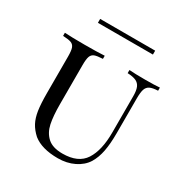

<svg xmlns="http://www.w3.org/2000/svg" viewBox="-180 -911 1017 1064"><g transform="rotate(30 329.0 -379.0)"><path d="M24.9 0ZM551.3 -492.2V-271Q551.3 -202.1 542 -153.6Q532.7 -105 510.7 -68.8Q486.8 -30.8 440.9 -8.3Q395 14.2 337.4 14.2Q234.9 14.2 179.7 -29.8Q149.9 -56.6 134 -86.7Q118.2 -116.7 111.8 -158.9Q105.5 -201.2 105.5 -268.1V-502Q105.5 -539.6 99.4 -556.6Q93.3 -573.7 76.9 -580.1Q60.5 -586.4 24.4 -587.9V-607.9Q66.9 -605 152.3 -605Q232.9 -605 279.3 -607.9V-587.9Q243.2 -586.4 227.1 -580.1Q210.9 -573.7 204.8 -556.6Q198.7 -539.6 198.7 -502V-251Q198.7 -176.8 208.7 -128.4Q218.8 -80.1 251.2 -50.5Q283.7 -21 346.7 -21Q447.3 -21 487.8 -83.7Q528.3 -146.5 528.3 -259.8V-492.2Q528.3 -528.8 519.8 -548.8Q511.2 -568.8 491.9 -577.6Q472.7 -586.4 437.5 -587.9V-607.9Q473.1 -605 539.6 -605Q599.6 -605 632.3 -607.9V-587.9Q597.7 -586.4 580.8 -577.9Q564 -569.3 557.6 -549.8Q551.3 -530.3 551.3 -492.2ZM155.3 -747.1V-772H507.3V-747.1Z"/></g></svg>

Font: Playfair Display SC
Style: Regular
Weight: 400
Designer: Claus Eggers Sørensen
Foundry: Claus Eggers Sørensen
Version: Version 1.004;PS 001.004;hotconv 1.0.70;makeotf.lib2.5.58329